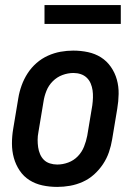

<svg xmlns="http://www.w3.org/2000/svg" viewBox="-20 -727 540 755"><path d="M205 8Q175 8 147 2Q119 -4 96 -18.5Q73 -33 57.5 -56Q42 -79 34.5 -106Q27 -133 27 -162.5Q27 -192 32 -221L52 -341Q56 -366 65 -391Q74 -416 88.5 -438.5Q103 -461 123.5 -479Q144 -497 168.5 -508Q193 -519 218 -523.5Q243 -528 268 -528Q298 -528 326 -522Q354 -516 377 -501.5Q400 -487 416 -464Q432 -441 439.5 -414Q447 -387 446.5 -357.5Q446 -328 441 -299L421 -179Q417 -154 408.5 -129Q400 -104 385 -81.5Q370 -59 350 -41Q330 -23 305.5 -12Q281 -1 255.5 3.5Q230 8 205 8ZM205 -80Q227 -80 248.5 -88Q270 -96 286 -112.5Q302 -129 310.5 -150.5Q319 -172 323 -193L343 -313Q345 -328 345.5 -343Q346 -358 344 -372Q342 -386 336.5 -399Q331 -412 321 -421.5Q311 -431 297.5 -435.5Q284 -440 269 -440Q247 -440 225.5 -432Q204 -424 187.5 -407.5Q171 -391 162.5 -369.5Q154 -348 151 -327L131 -207Q128 -192 128 -177Q128 -162 130 -148Q132 -134 137.5 -121Q143 -108 152.5 -98.5Q162 -89 176 -84.5Q190 -80 205 -80ZM455 -633H155V-707H455Z"/></svg>

Font: Iosevka Term Curly SmBd Obl
Style: Regular
Weight: 600
Italic angle: -9°
Designer: Belleve Invis
Foundry: Belleve Invis
Version: Version 32.3.0